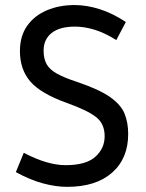

<svg xmlns="http://www.w3.org/2000/svg" viewBox="-20 -724 575 757"><path d="M244.6 12.7Q200.2 12.7 149.4 -1Q98.6 -14.6 42.5 -45.4L73.7 -121.6Q166.5 -72.8 238.8 -72.8Q318.8 -72.8 355.7 -105.7Q392.6 -138.7 392.6 -187Q392.6 -236.3 358.2 -262.9Q323.7 -289.6 244.1 -317.9Q140.6 -355 99.6 -402.6Q58.6 -450.2 58.6 -522.5Q58.6 -582 87.2 -622.3Q115.7 -662.6 164.6 -683.3Q213.4 -704.1 273.9 -704.1Q321.3 -704.1 372.1 -688.2Q422.9 -672.4 476.1 -637.2L438.5 -565.9Q394 -594.2 353.3 -606.7Q312.5 -619.1 275.9 -619.1Q215.3 -619.1 183.6 -594Q151.9 -568.8 151.9 -524.4Q151.9 -491.7 164.3 -470.2Q176.8 -448.7 205.8 -432.9Q234.9 -417 284.2 -400.9Q371.1 -371.6 414.1 -341.3Q457 -311 471.2 -275.6Q485.4 -240.2 485.4 -195.8Q485.4 -99.1 421.9 -43.2Q358.4 12.7 244.6 12.7Z"/></svg>

Font: Shanti
Style: Regular
Weight: 400
Designer: Vernon Adams
Foundry: Vernon Adams
Version: Version 1.100; ttfautohint (v1.8.4)